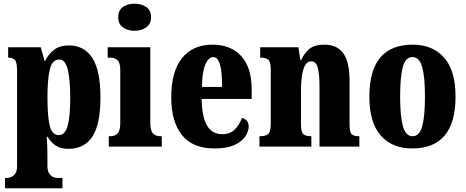

<svg xmlns="http://www.w3.org/2000/svg" viewBox="-20 -791 2512 1036"><path d="M7 225V169H20Q27 169 39.5 164.5Q52 160 62 146.5Q72 133 72 106V-409Q72 -456 60 -468Q48 -480 27 -480H24V-536H200L220 -463H224Q241 -499 272 -522.5Q303 -546 351 -546Q434 -546 478 -478.5Q522 -411 522 -265Q522 -120 478.5 -54Q435 12 349 12Q308 12 281.5 -5Q255 -22 237 -53H232Q234 -29 235 -1.5Q236 26 236 58V104Q236 132 246 146Q256 160 268 164.5Q280 169 287 169H317V225ZM298 -62Q331 -62 345 -112Q359 -162 359 -264Q359 -362 345.5 -416Q332 -470 301 -470Q261 -470 248.5 -415.5Q236 -361 236 -266Q236 -162 248.5 -112Q261 -62 298 -62Z M706 -625Q669 -625 643.5 -643Q618 -661 618 -698Q618 -736 643.5 -753.5Q669 -771 706 -771Q742 -771 768.5 -753.5Q795 -736 795 -698Q795 -661 768.5 -643Q742 -625 706 -625ZM567 0V-56H576Q600 -56 614.5 -71Q629 -86 629 -129V-413Q629 -452 614 -466Q599 -480 576 -480H561V-536H791V-127Q791 -85 806 -70.5Q821 -56 844 -56H853V0Z M1137 10Q1019 10 961.5 -62.5Q904 -135 904 -265Q904 -406 962.5 -478Q1021 -550 1127 -550Q1225 -550 1281.5 -488.5Q1338 -427 1338 -308V-257H1068Q1070 -158 1097.5 -112.5Q1125 -67 1179 -67Q1222 -67 1247 -92.5Q1272 -118 1286 -155Q1301 -151 1311.5 -139Q1322 -127 1322 -109Q1322 -82 1303.5 -54.5Q1285 -27 1244.5 -8.5Q1204 10 1137 10ZM1178 -322Q1179 -398 1167.5 -440.5Q1156 -483 1131 -483Q1105 -483 1087.5 -441.5Q1070 -400 1070 -322Z M1380 0V-56H1384Q1413 -56 1427 -68Q1441 -80 1441 -124V-416Q1441 -457 1428 -468.5Q1415 -480 1388 -480H1384V-536H1590L1601 -467H1605Q1621 -503 1648.5 -526.5Q1676 -550 1731 -550Q1798 -550 1832 -504Q1866 -458 1866 -357V-126Q1866 -80 1876.5 -68Q1887 -56 1915 -56H1919V0H1704V-325Q1704 -389 1695 -424.5Q1686 -460 1659 -460Q1638 -460 1626 -438Q1614 -416 1609 -381Q1604 -346 1604 -306V-121Q1604 -79 1616.5 -67.5Q1629 -56 1657 -56H1660V0Z M2204 10Q2096 10 2034.5 -59.5Q1973 -129 1973 -270Q1973 -550 2207 -550Q2314 -550 2376 -480.5Q2438 -411 2438 -270Q2438 10 2204 10ZM2206 -56Q2244 -56 2258.5 -110.5Q2273 -165 2273 -270Q2273 -376 2258 -429.5Q2243 -483 2205 -483Q2168 -483 2153.5 -429.5Q2139 -376 2139 -270Q2139 -165 2154 -110.5Q2169 -56 2206 -56Z"/></svg>

Font: Noto Serif ExtraCondensed Black
Style: Regular
Weight: 900
Width: 2
Designer: Monotype Design Team
Foundry: Monotype Imaging Inc.
Version: Version 2.015; ttfautohint (v1.8.4.7-5d5b)